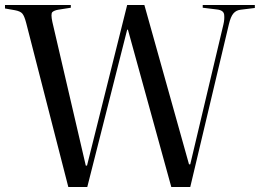

<svg xmlns="http://www.w3.org/2000/svg" viewBox="-20 -750 1042 770"><path d="M254 0 85 -658Q78 -685 70 -695Q62 -705 40 -709L0 -716V-730H264V-719L213 -711Q197 -708 190 -701.5Q183 -695 190 -662L324 -86H329L490 -730H559L738 -91H743L876 -652Q881 -673 879 -691Q877 -709 850 -712L793 -719V-730H1002V-718L945 -711Q927 -709 916 -696Q905 -683 898 -653L743 0H667L493 -631H490L330 0Z"/></svg>

Font: Literata 72pt
Style: Regular
Weight: 400
Designer: Latin by Veronika Burian and Jose Scaglione. Greek by Irene Vlachou. Cyrillic by Vera Evstafieva.
Foundry: TypeTogether
Version: Version 3.002